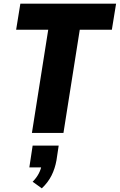

<svg xmlns="http://www.w3.org/2000/svg" viewBox="-20 -725 653 1047"><path d="M154 0 243 -563H68L91 -705H613L590 -563H415L326 0ZM208 302 158 266Q179 245 191.5 221Q204 197 207 174L235 188H140L158 69H300L288 149Q280 194 261 232Q242 270 208 302Z"/></svg>

Font: Nunito Sans 10pt Condensed Black
Style: Italic
Weight: 900
Width: 3
Italic angle: -9°
Designer: Vernon Adams
Foundry: Vernon Adams
Version: Version 3.101;gftools[0.9.27]